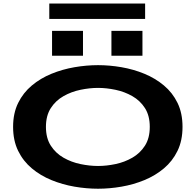

<svg xmlns="http://www.w3.org/2000/svg" viewBox="-20 -1084 1140 1114"><path d="M549 11Q481.5 11 412 -1Q342.5 -13 278.8 -39Q215 -65 164.8 -107Q114.5 -149 85.2 -208.8Q56 -268.5 56 -348Q56 -427 85.2 -486.5Q114.5 -546 164.8 -588Q215 -630 278.8 -656Q342.5 -682 412 -694Q481.5 -706 549 -706Q616 -706 685.2 -694Q754.5 -682 817.8 -656Q881 -630 931 -588.2Q981 -546.5 1010 -487Q1039 -427.5 1039 -348Q1039 -268.5 1010 -208.8Q981 -149 931 -107Q881 -65 817.8 -39Q754.5 -13 685.2 -1Q616 11 549 11ZM549 -121Q597.5 -121 650 -132Q702.5 -143 747.8 -169Q793 -195 821 -238.8Q849 -282.5 849 -348Q849 -413 821 -456.8Q793 -500.5 747.8 -526.2Q702.5 -552 650 -563Q597.5 -574 549 -574Q500 -574 447 -563Q394 -552 348.5 -526.2Q303 -500.5 274.8 -456.8Q246.5 -413 246.5 -348Q246.5 -282.5 274.8 -238.8Q303 -195 348.5 -169Q394 -143 447 -132Q500 -121 549 -121ZM282 -905H461.5V-760.5H282ZM626.5 -905H806.5V-760.5H626.5ZM266 -974V-1063.5H822V-974Z"/></svg>

Font: Trispace Expanded
Style: Bold
Weight: 700
Width: 7
Designer: Tyler Finck
Foundry: Etcetera Type Company
Version: Version 1.210; ttfautohint (v1.8.3)